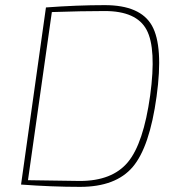

<svg xmlns="http://www.w3.org/2000/svg" viewBox="-20 -719 698 748"><path d="M62 0 159 -690Q280 -699 388 -699Q527 -699 572 -619Q617 -539 590 -343Q563 -146 497 -68.5Q431 9 292 9Q183 9 62 0ZM182 -672 89 -17Q272 -14 291 -14Q417 -14 478 -87Q539 -160 565 -347Q590 -530 551 -603Q512 -676 388 -676Q302 -676 182 -672Z"/></svg>

Font: Exo 2.0 Thin
Style: Italic
Weight: 250
Italic angle: -8°
Designer: Natanael Gama
Version: Version 1.001;PS 001.001;hotconv 1.0.70;makeotf.lib2.5.58329